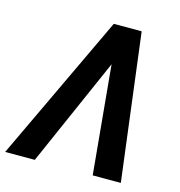

<svg xmlns="http://www.w3.org/2000/svg" viewBox="-148 -805 841 899"><g transform="rotate(15 272.5 -355.5)"><path d="M332.5 -525.4 101.1 0H-42.5L293.5 -710.9H428.7L518.1 0H381.8Z"/></g></svg>

Font: Roboto Mono
Style: Bold Italic
Weight: 700
Designer: Google
Version: Version 2.000985; 2015; ttfautohint (v1.3)